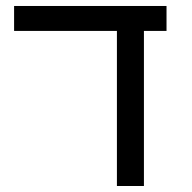

<svg xmlns="http://www.w3.org/2000/svg" viewBox="-20 -619 640 639"><path d="M459 0H369.1V-516.1H26.9V-599.1H534.2V-516.1H459Z"/></svg>

Font: Courier New
Style: Regular
Weight: 400
Designer: Steve Matteson
Foundry: Ascender Corporation
Version: Version 2.00.3